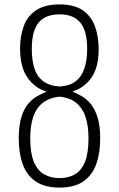

<svg xmlns="http://www.w3.org/2000/svg" viewBox="-20 -839 539 870"><path d="M250 11Q182 11 141.5 -17Q101 -45 83 -95Q65 -145 65 -211Q65 -271 77 -309Q89 -347 108.5 -369.5Q128 -392 150 -404Q172 -416 191 -424Q137 -440 104 -488Q71 -536 71 -619Q71 -675 87.5 -720.5Q104 -766 143.5 -792.5Q183 -819 250 -819Q317 -819 355.5 -792Q394 -765 410.5 -719Q427 -673 427 -616Q427 -534 394.5 -487.5Q362 -441 308 -424Q327 -416 349 -404Q371 -392 390 -369.5Q409 -347 421.5 -309Q434 -271 434 -211Q434 -145 416 -95Q398 -45 357.5 -17Q317 11 250 11ZM250 -32Q290 -32 319.5 -49Q349 -66 365 -105.5Q381 -145 381 -212Q381 -268 368 -308Q355 -348 326.5 -372Q298 -396 250 -401Q202 -396 172.5 -372Q143 -348 130 -308Q117 -268 117 -212Q117 -145 133.5 -105.5Q150 -66 180 -49Q210 -32 250 -32ZM250 -447Q297 -450 324 -471.5Q351 -493 363 -530.5Q375 -568 375 -617Q375 -699 344 -736.5Q313 -774 250 -774Q186 -774 155 -736.5Q124 -699 124 -617Q124 -568 135.5 -530.5Q147 -493 175 -471.5Q203 -450 250 -447Z"/></svg>

Font: Oswald ExtraLight
Style: Regular
Weight: 250
Designer: Vernon Adams
Foundry: Vernon Adams
Version: Version 4.103;gftools[0.9.33.dev8+g029e19f]